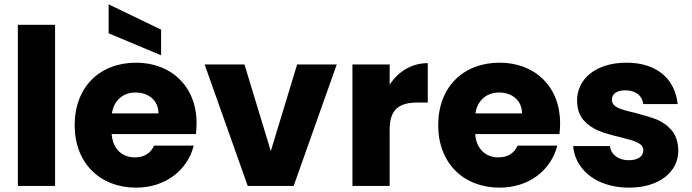

<svg xmlns="http://www.w3.org/2000/svg" viewBox="-20 -854 3179 882"><path d="M62 -740V0H233V-740Z M323 -279C323 -104 440 8 605 8C742 8 842 -74 870 -185H688C671 -149 642 -131 599 -131C542 -131 498 -169 493 -238H880C882 -255 883 -272 883 -288C883 -457 767 -566 605 -566C438 -566 323 -454 323 -279ZM479 -834V-701L720 -600V-718ZM531 -404C550 -421 574 -429 603 -429C663 -429 708 -392 708 -333H494C499 -364 511 -387 531 -404Z M1118 0H1329L1527 -558H1345L1224 -160L1103 -558H920Z M1770 0V-259C1770 -351 1813 -383 1898 -383H1945V-564C1872 -564 1810 -526 1770 -465V-558H1599V0Z M1993 -279C1993 -104 2110 8 2275 8C2412 8 2512 -74 2540 -185H2358C2341 -149 2312 -131 2269 -131C2212 -131 2168 -169 2163 -238H2550C2552 -255 2553 -272 2553 -288C2553 -457 2437 -566 2275 -566C2108 -566 1993 -454 1993 -279ZM2164 -333C2173 -394 2216 -429 2273 -429C2333 -429 2378 -392 2378 -333Z M2650 -86C2694 -27 2773 8 2870 8C3008 8 3096 -64 3096 -162C3095 -201 3085 -232 3066 -255C3046 -278 3023 -294 2997 -305C2971 -315 2937 -325 2896 -336C2824 -352 2791 -364 2791 -396C2791 -423 2813 -439 2853 -439C2900 -439 2930 -415 2935 -376H3093C3081 -491 2998 -566 2858 -566C2714 -566 2631 -489 2631 -393C2631 -355 2641 -325 2660 -303C2699 -258 2749 -243 2829 -224C2904 -205 2935 -195 2935 -163C2935 -136 2911 -118 2868 -118C2821 -118 2786 -144 2782 -183H2613C2616 -147 2628 -115 2650 -86Z"/></svg>

Font: Poppins
Style: Bold
Weight: 700
Designer: Ninad Kale (Devanagari), Jonny Pinhorn (Latin)
Foundry: Indian Type Foundry
Version: 4.004